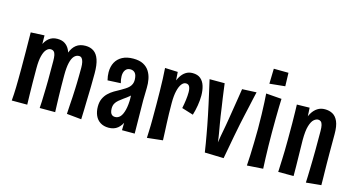

<svg xmlns="http://www.w3.org/2000/svg" viewBox="-79 -1049 2610 1401"><g transform="rotate(15 1226.5 -349.0)"><path d="M268 -1Q270 -27 271 -52Q272 -77 272.5 -102.5Q273 -128 274 -155Q275 -182 275 -212Q275 -236 275 -258.5Q275 -281 275 -305.5Q275 -330 275 -357Q275 -384 271.5 -401.5Q268 -419 259 -427.5Q250 -436 235 -436Q218 -436 203 -419.5Q188 -403 179 -368Q170 -333 170 -276L128 -229Q129 -294 136 -347Q143 -400 158 -439.5Q173 -479 199 -500.5Q225 -522 263 -522Q298 -522 320 -507.5Q342 -493 354.5 -468.5Q367 -444 372 -412.5Q377 -381 378.5 -346.5Q380 -312 379 -278Q379 -235 379.5 -195.5Q380 -156 381 -121.5Q382 -87 383 -57Q384 -27 385 -1ZM57 -1Q59 -27 60.5 -51Q62 -75 62.5 -102Q63 -129 63.5 -164Q64 -199 64 -247Q64 -316 63.5 -371Q63 -426 62.5 -464Q62 -502 62 -517L165 -522Q165 -506 165.5 -471.5Q166 -437 166.5 -387Q167 -337 170 -276Q170 -217 170.5 -167.5Q171 -118 172 -77.5Q173 -37 174 -1ZM582 0 471 -11Q473 -49 475 -79.5Q477 -110 479 -139.5Q481 -169 482 -204Q483 -223 483.5 -247.5Q484 -272 484.5 -301.5Q485 -331 485 -363Q485 -388 481 -405.5Q477 -423 469 -432.5Q461 -442 448 -442Q427 -442 411.5 -425.5Q396 -409 387.5 -373Q379 -337 379 -278L338 -224Q337 -294 343 -349.5Q349 -405 363.5 -444.5Q378 -484 405 -505Q432 -526 475 -526Q511 -526 537 -508.5Q563 -491 576.5 -452Q590 -413 590 -349Q590 -324 589.5 -298Q589 -272 589 -249Q589 -226 588 -208Q587 -169 586 -136.5Q585 -104 584.5 -72Q584 -40 582 0Z M890 0 892 -96 885 -378Q884 -415 870.5 -430Q857 -445 835 -445Q811 -445 798 -427.5Q785 -410 785 -381Q785 -369 787 -356Q789 -343 793 -329L694 -324Q690 -340 688 -355Q686 -370 686 -384Q686 -427 703 -458.5Q720 -490 753.5 -508Q787 -526 836 -526Q882 -526 911.5 -510.5Q941 -495 957.5 -468.5Q974 -442 980 -410Q986 -378 985 -345L983 -250L986 0ZM790 8Q753 8 727 -8.5Q701 -25 688 -54.5Q675 -84 675 -121Q675 -156 686.5 -181Q698 -206 717 -224.5Q736 -243 759.5 -257Q783 -271 806 -283Q823 -293 838 -302.5Q853 -312 863.5 -323Q874 -334 879.5 -347.5Q885 -361 885 -378L932 -354Q929 -320 915 -296Q901 -272 881.5 -255.5Q862 -239 841 -225Q823 -212 808 -199.5Q793 -187 784.5 -171.5Q776 -156 776 -134Q776 -118 780 -105.5Q784 -93 793 -86.5Q802 -80 815 -80Q838 -80 854 -97.5Q870 -115 879.5 -152.5Q889 -190 889 -247L928 -301Q928 -232 922 -175Q916 -118 900.5 -77Q885 -36 858 -14Q831 8 790 8Z M1273 -270Q1280 -304 1284 -335.5Q1288 -367 1288 -392Q1288 -420 1280 -435.5Q1272 -451 1253 -451Q1235 -451 1220.5 -432Q1206 -413 1197.5 -376.5Q1189 -340 1189 -287L1145 -245Q1146 -295 1151 -339.5Q1156 -384 1166 -420Q1176 -456 1192 -482Q1208 -508 1230 -522Q1252 -536 1281 -536Q1319 -536 1341.5 -517Q1364 -498 1374 -465.5Q1384 -433 1384 -393Q1384 -357 1377.5 -318Q1371 -279 1360 -243ZM1080 7Q1081 -19 1082 -42Q1083 -65 1083.5 -87.5Q1084 -110 1084 -134Q1084 -158 1084 -185.5Q1084 -213 1084 -247Q1084 -295 1083 -344.5Q1082 -394 1080.5 -439.5Q1079 -485 1076 -520L1173 -516Q1175 -489 1177 -457Q1179 -425 1182 -384.5Q1185 -344 1189 -287Q1189 -243 1190 -205Q1191 -167 1192.5 -133Q1194 -99 1195.5 -68Q1197 -37 1198 -6Z M1411 -525H1525Q1529 -495 1532.5 -468Q1536 -441 1540 -413Q1544 -385 1549 -353Q1554 -321 1559 -283Q1564 -252 1569 -222.5Q1574 -193 1579.5 -162Q1585 -131 1589 -95Q1593 -121 1597 -144.5Q1601 -168 1605.5 -190Q1610 -212 1613.5 -233.5Q1617 -255 1621 -278Q1629 -329 1635.5 -368Q1642 -407 1647.5 -442.5Q1653 -478 1659 -516L1767 -521Q1761 -497 1754.5 -466.5Q1748 -436 1740.5 -402.5Q1733 -369 1725 -333.5Q1717 -298 1710 -264Q1700 -214 1691.5 -170Q1683 -126 1675.5 -83.5Q1668 -41 1659 5L1516 1Q1511 -34 1505.5 -65.5Q1500 -97 1494.5 -128.5Q1489 -160 1482.5 -194Q1476 -228 1468 -267Q1459 -309 1451.5 -345Q1444 -381 1436.5 -412.5Q1429 -444 1423 -472Q1417 -500 1411 -525Z M1837 13Q1840 -22 1841.5 -67.5Q1843 -113 1844.5 -164Q1846 -215 1846 -267Q1846 -324 1844.5 -375Q1843 -426 1841 -466Q1839 -506 1837 -531L1955 -522Q1954 -500 1953 -461Q1952 -422 1951.5 -372Q1951 -322 1951 -266Q1951 -217 1952 -169Q1953 -121 1954.5 -77Q1956 -33 1958 5ZM1841 -606 1844 -720 1955 -719 1958 -618Z M2399 11 2285 22Q2286 -2 2287 -28Q2288 -54 2288.5 -83.5Q2289 -113 2290 -148.5Q2291 -184 2291 -228Q2291 -245 2291 -267Q2291 -289 2291 -315Q2291 -341 2291 -368Q2291 -396 2287 -413Q2283 -430 2274.5 -437.5Q2266 -445 2253 -445Q2238 -445 2221.5 -431Q2205 -417 2193.5 -379.5Q2182 -342 2182 -270L2141 -222Q2141 -275 2145.5 -321.5Q2150 -368 2159.5 -406.5Q2169 -445 2185.5 -472.5Q2202 -500 2226 -515.5Q2250 -531 2282 -531Q2315 -531 2340.5 -517Q2366 -503 2381 -469Q2396 -435 2396 -374Q2396 -348 2396 -328Q2396 -308 2396 -292Q2396 -276 2396 -261.5Q2396 -247 2396 -233Q2396 -187 2396.5 -152.5Q2397 -118 2397.5 -90.5Q2398 -63 2398.5 -39Q2399 -15 2399 11ZM2070 -1Q2071 -27 2072 -50.5Q2073 -74 2074 -100Q2075 -126 2076 -161.5Q2077 -197 2077 -247Q2078 -316 2077 -369.5Q2076 -423 2075.5 -459.5Q2075 -496 2074 -511L2170 -513Q2171 -502 2172 -479.5Q2173 -457 2174.5 -425.5Q2176 -394 2178 -355Q2180 -316 2182 -270Q2183 -205 2184 -158Q2185 -111 2185.5 -74Q2186 -37 2186 -1Z"/></g></svg>

Font: Truculenta
Style: Bold
Weight: 700
Designer: Ivan Castro, Eva Sanz & Omnibus-Type Team
Foundry: Omnibus-Type
Version: Version 1.002